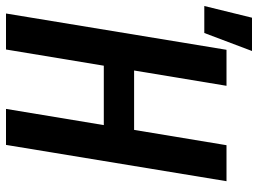

<svg xmlns="http://www.w3.org/2000/svg" viewBox="-130 -730 860 640"><g transform="rotate(90 300.0 -410.0)"><path d="M25 0 146 -735H266L215 -427H413L464 -735H584L463 0H343L397 -326H199L145 0ZM0 -661 39 -820H150L90 -661Z"/></g></svg>

Font: Iosevka Extended Oblique
Style: Bold
Weight: 700
Width: 7
Italic angle: -9°
Monospace: yes
Designer: Belleve Invis
Foundry: Belleve Invis
Version: Version 32.5.0; ttfautohint (v1.8.4)